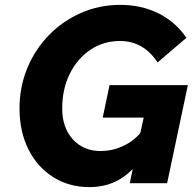

<svg xmlns="http://www.w3.org/2000/svg" viewBox="-20 -751 794 787"><path d="M512 0 524 -58Q452 16 347 16Q263 16 198 -25Q133 -66 96.5 -139Q60 -212 60 -306Q60 -395 92 -472Q124 -549 180.5 -607Q237 -665 312 -698Q387 -731 473 -731Q560 -731 630 -696Q700 -661 744 -596L626 -495Q568 -583 472 -583Q404 -583 350.5 -547Q297 -511 266 -448.5Q235 -386 235 -306Q235 -228 278.5 -180Q322 -132 392 -132Q439 -132 481.5 -151Q524 -170 555 -205L569 -269H401L429 -402H750L665 0Z"/></svg>

Font: Wix Madefor Text ExtraBold
Style: Italic
Weight: 800
Italic angle: -12°
Designer: Dalton Maag Ltd
Foundry: Dalton Maag Ltd
Version: Version 3.100